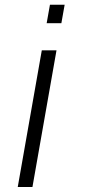

<svg xmlns="http://www.w3.org/2000/svg" viewBox="-20 -582 350 790"><path d="M185.5 -562.5H246L232.5 -486.5H172ZM152 -375H212.5L113.5 187.5H53Z"/></svg>

Font: Russisch Sans Light
Style: Italic
Weight: 300
Italic angle: -10°
Designer: Michael Sharanda (font) & Cristiano Sobral (main changes)
Foundry: Michael Sharanda
Version: Version 2.00;September 8, 2020;FontCreator 13.0.0.2681 64-bi